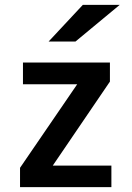

<svg xmlns="http://www.w3.org/2000/svg" viewBox="-20 -782 540 786"><path d="M436 -104V-16H62V-95L296 -437H74V-526H430V-448L196 -104ZM319 -762H470L289 -612H179Z"/></svg>

Font: D2Coding
Style: Bold
Weight: 700
Monospace: yes
Designer: Yong-Rak Park; Jeong-Hwan Yoon; Sang-Min Lee;
Foundry: NHN Corporation
Version: Version 1.3.2; Build 20180524